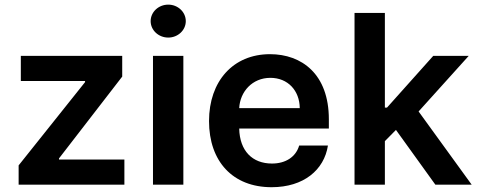

<svg xmlns="http://www.w3.org/2000/svg" viewBox="-20 -782 2024 813"><path d="M58.9 0H506.7V-106.5H229.8V-111.2L497.5 -457.7V-545.5H68.2V-438.9H340.2V-434.3L58.9 -81.7Z M627.8 0H756.4V-545.5H627.8ZM617.9 -692.5C617.9 -654.1 651.3 -622.9 692.5 -622.9C733.3 -622.9 766.7 -654.1 766.7 -692.5C766.7 -731.2 733.3 -762.4 692.5 -762.4C651.3 -762.4 617.9 -731.2 617.9 -692.5Z M1130 10.7C1266 10.7 1352.6 -62.5 1368.6 -165.8H1246.8C1233 -117.9 1190 -89.5 1131.7 -89.5C1048.7 -89.5 995 -142.8 992.9 -237.6H1372.5V-277C1372.5 -468.4 1257.5 -552.6 1123.2 -552.6C967 -552.6 865.1 -437.9 865.1 -269.5C865.1 -98.4 965.6 10.7 1130 10.7ZM992.9 -324.2C996.4 -393.8 1048.3 -452.4 1125 -452.4C1198.9 -452.4 1248.6 -398.4 1249.3 -324.2Z M1481.2 0H1609.7V-184.3L1656.6 -231.9L1823.5 0H1977.3L1752.5 -310L1964.8 -545.5H1814.6L1618.6 -326.3H1609.7V-727.3H1481.2Z"/></svg>

Font: Margiela Sans Semi Bold
Style: Regular
Weight: 600
Designer: Stefan Endress, Andreas Faust
Version: Version 1.100;FEAKit 1.0